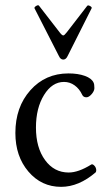

<svg xmlns="http://www.w3.org/2000/svg" viewBox="-20 -707 407 738"><path d="M206.1 -492.2 112.8 -674.8Q110.8 -679.2 118.9 -684.1Q127 -689 129.9 -685.1L209 -583Q218.3 -570.8 223.1 -570.8Q227.5 -570.8 236.8 -583L314.9 -684.1Q317.9 -688.5 326.2 -683.8Q334.5 -679.2 332 -674.8L240.2 -492.2Q233.9 -478 223.1 -478Q212.4 -478 206.1 -492.2ZM214.8 11.2Q139.2 11.2 89.1 -47.6Q39.1 -106.4 39.1 -195.8Q39.1 -295.4 96.7 -360.1Q154.3 -424.8 243.2 -424.8Q279.8 -424.8 306.2 -415.3Q332.5 -405.8 339.8 -389.2Q342.8 -383.3 342.8 -368.2Q342.8 -357.4 332.3 -345.2Q321.8 -333 312 -333Q300.3 -333 295.9 -342.8Q285.2 -365.7 266.8 -378.9Q248.5 -392.1 226.1 -392.1Q180.2 -392.1 149.2 -341.8Q118.2 -291.5 118.2 -216.8Q118.2 -139.6 153.1 -91.8Q188 -43.9 244.1 -43.9Q281.2 -43.9 330.1 -74.2Q334.5 -77.6 340.8 -72Q347.2 -66.4 349.1 -58.6Q351.1 -50.8 348.1 -44.9Q283.2 11.2 214.8 11.2Z"/></svg>

Font: Junicode SmCond
Style: Regular
Weight: 400
Width: 4
Designer: Peter S. Baker
Version: Version 2.206